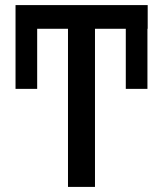

<svg xmlns="http://www.w3.org/2000/svg" viewBox="-20 -734 640 754"><path d="M247 0V-621H126V-385H41V-621V-714H560V-621H559V-385H474V-621H353V0Z"/></svg>

Font: Noto Sans Mono Medium
Style: Regular
Weight: 500
Designer: Monotype Design Team
Foundry: Monotype Imaging Inc.
Version: Version 2.014